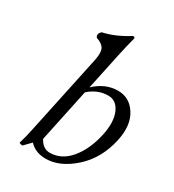

<svg xmlns="http://www.w3.org/2000/svg" viewBox="-173 -797 821 906"><g transform="rotate(30 237.5 -343.5)"><path d="M159 -65Q181 -24 218 -24Q282 -24 328.5 -80Q375 -136 394 -225Q410 -300 389.5 -348Q369 -396 324 -396Q267 -396 220 -354ZM284 -698Q297 -698 294 -688Q283 -648 269 -583L227 -385Q284 -439 353 -439Q416 -439 451.5 -382.5Q487 -326 468 -238Q444 -126 368.5 -58Q293 10 216 10Q159 10 126 -26Q121 -20 90 11Q80 11 72 6Q85 -38 92 -73L185 -511Q194 -555 183.5 -574.5Q173 -594 140 -605Q128 -622 147 -639Q213 -653 284 -698Z"/></g></svg>

Font: Linux Libertine O
Style: Italic
Weight: 400
Italic angle: -12°
Designer: Philipp H. Poll
Foundry: Philipp H. Poll
Version: Version 5.1.6